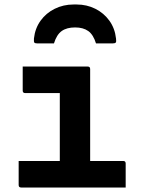

<svg xmlns="http://www.w3.org/2000/svg" viewBox="-20 -834 640 854"><path d="M314 -712Q277 -712 254.5 -696Q232 -680 220 -641H145Q135 -641 132.5 -645Q130 -649 131 -663Q136 -708 160.5 -742Q185 -776 223.5 -795Q262 -814 307 -814H321Q366 -814 404 -795Q442 -776 466.5 -742Q491 -708 496 -663Q498 -649 495 -645Q492 -641 482 -641H407Q395 -680 372.5 -696Q350 -712 314 -712ZM63 -118H246V-420H92Q81 -420 81 -431V-538H370Q381 -538 381 -527V-118H528Q539 -118 539 -107V0H74Q63 0 63 -11Z"/></svg>

Font: Recursive Mn Lnr St
Style: Bold
Weight: 700
Monospace: yes
Version: Version 1.079;hotconv 1.0.112;makeotfexe 2.5.65598; ttfautoh